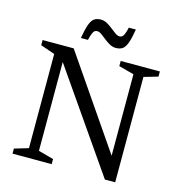

<svg xmlns="http://www.w3.org/2000/svg" viewBox="-126 -997 1044 1115"><g transform="rotate(15 395.5 -439.0)"><path d="M132.5 -55.5V-621.5L46.5 -651.5V-682.5H233.5L634.5 -98L607.5 -62V-627L516 -651.5V-682.5H751.5V-651.5L667.5 -627V6.5H605.5L175 -614.5L192.5 -626.5V-55.5L284 -30.5V0H48.5V-30.5ZM554 -881.5Q545 -826.5 534.2 -797.8Q523.5 -769 508 -758.5Q492.5 -748 468 -748Q449 -748 431 -758Q413 -768 396.8 -781.2Q380.5 -794.5 366.2 -804.5Q352 -814.5 340 -814.5Q331.5 -814.5 325 -810Q318.5 -805.5 312.8 -792Q307 -778.5 300.5 -751.5H258Q267.5 -806.5 278 -835.2Q288.5 -864 304.2 -874.5Q320 -885 344 -885Q363 -885 381 -875Q399 -865 415.2 -851.8Q431.5 -838.5 445.8 -828.5Q460 -818.5 472 -818.5Q480.5 -818.5 487 -823Q493.5 -827.5 499.5 -841.2Q505.5 -855 511.5 -881.5Z"/></g></svg>

Font: Newsreader
Style: Regular
Weight: 400
Designer: Hugues Gentile
Foundry: Production Type
Version: Version 1.003